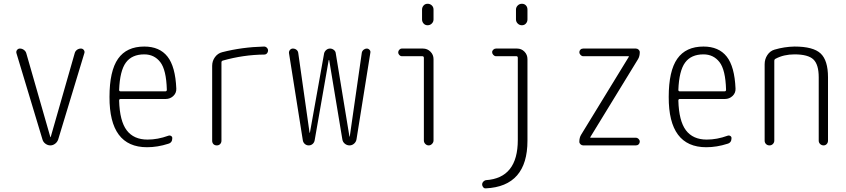

<svg xmlns="http://www.w3.org/2000/svg" viewBox="-20 -780 4540 1030"><path d="M208 -31.2 68.4 -494.1Q65.4 -503.9 71.3 -511.7Q77.1 -519.5 86.9 -519.5Q98.6 -519.5 108.4 -512.2Q118.2 -504.9 121.1 -494.1L250 -44.9Q250 -43.9 251 -43.9Q252 -43.9 252 -44.9L380.9 -495.1Q383.8 -505.9 393.1 -512.7Q402.3 -519.5 414.1 -519.5Q423.8 -519.5 429.7 -511.7Q435.5 -503.9 432.6 -495.1L292 -31.2Q287.1 -17.6 275.4 -8.8Q263.7 0 250 0Q236.3 0 224.1 -8.8Q211.9 -17.6 208 -31.2Z M753.9 -488.3Q687.5 -488.3 655.3 -444.3Q623 -400.4 619.1 -297.9Q619.1 -290 627 -290H867.2Q875 -290 875 -298.8Q872.1 -405.3 839.8 -446.8Q807.6 -488.3 753.9 -488.3ZM768.6 9.8Q566.4 9.8 567.4 -259.8Q567.4 -399.4 613.3 -464.8Q659.2 -530.3 753.9 -530.3Q835.9 -530.3 878.4 -476.6Q920.9 -422.9 925.8 -304.7Q926.8 -281.2 909.7 -265.1Q892.6 -249 869.1 -249H627Q619.1 -249 619.1 -240.2Q622.1 -130.9 659.7 -81.1Q697.3 -31.2 771.5 -31.2Q826.2 -31.2 882.8 -51.8Q890.6 -54.7 897.5 -50.8Q904.3 -46.9 904.3 -39.1Q904.3 -14.6 882.8 -8.8Q825.2 9.8 768.6 9.8Z M1118.2 -25.4V-426.8Q1118.2 -453.1 1133.3 -473.6Q1148.4 -494.1 1171.9 -500Q1278.3 -527.3 1396.5 -530.3Q1405.3 -530.3 1411.6 -523.9Q1418 -517.6 1418 -508.8Q1418 -500 1412.1 -493.7Q1406.2 -487.3 1397.5 -487.3Q1286.1 -486.3 1175.8 -455.1Q1168 -453.1 1168 -445.3V-25.4Q1168 -14.6 1161.1 -7.3Q1154.3 0 1143.1 0Q1131.8 0 1125 -6.8Q1118.2 -13.7 1118.2 -25.4Z M1604.5 -27.3 1530.3 -495.1Q1529.3 -504.9 1535.6 -512.2Q1542 -519.5 1550.8 -519.5Q1562.5 -519.5 1570.8 -512.7Q1579.1 -505.9 1580.1 -495.1L1640.6 -68.4Q1640.6 -67.4 1641.6 -67.4Q1642.6 -67.4 1642.6 -68.4L1718.8 -494.1Q1721.7 -504.9 1730.5 -512.2Q1739.3 -519.5 1750.5 -519.5Q1761.7 -519.5 1771 -512.2Q1780.3 -504.9 1781.2 -494.1L1854.5 -47.9Q1854.5 -46.9 1855.5 -46.9Q1856.4 -46.9 1856.4 -47.9L1920.9 -497.1Q1922.9 -506.8 1930.7 -513.2Q1938.5 -519.5 1947.3 -519.5Q1956.1 -519.5 1962.4 -512.7Q1968.8 -505.9 1966.8 -497.1L1892.6 -33.2Q1890.6 -19.5 1879.9 -9.8Q1869.1 0 1855 0Q1840.8 0 1829.6 -9.3Q1818.4 -18.6 1816.4 -33.2L1746.1 -457Q1746.1 -458 1744.1 -458Q1743.2 -458 1743.2 -457L1668 -27.3Q1666 -15.6 1657.2 -7.8Q1648.4 0 1636.2 0Q1624 0 1615.2 -7.8Q1606.4 -15.6 1604.5 -27.3Z M2135.7 -478.5Q2127.9 -478.5 2122.1 -484.9Q2116.2 -491.2 2116.2 -499Q2116.2 -506.8 2122.1 -513.2Q2127.9 -519.5 2135.7 -519.5H2249Q2272.5 -519.5 2289.1 -502.9Q2305.7 -486.3 2305.7 -462.9V-26.4Q2305.7 -16.6 2297.9 -8.3Q2290 0 2279.8 0Q2269.5 0 2261.7 -7.8Q2253.9 -15.6 2253.9 -26.4V-469.7Q2253.9 -478.5 2245.1 -478.5ZM2244.1 -728.5Q2244.1 -741.2 2252.4 -750.5Q2260.7 -759.8 2273.9 -759.8Q2287.1 -759.8 2296.4 -751Q2305.7 -742.2 2305.7 -728.5V-675.8Q2305.7 -663.1 2296.4 -653.8Q2287.1 -644.5 2273.9 -644.5Q2260.7 -644.5 2252.4 -653.8Q2244.1 -663.1 2244.1 -675.8Z M2585.9 230.5Q2578.1 231.4 2572.3 224.6Q2566.4 217.8 2566.4 209Q2566.4 201.2 2572.3 194.8Q2578.1 188.5 2585.9 186.5Q2757.8 175.8 2757.8 -29.3V-469.7Q2757.8 -478.5 2750 -478.5H2640.6Q2632.8 -478.5 2626.5 -485.4Q2620.1 -492.2 2620.1 -500Q2620.1 -507.8 2626.5 -513.7Q2632.8 -519.5 2640.6 -519.5H2753.9Q2777.3 -519.5 2793.5 -502.9Q2809.6 -486.3 2809.6 -462.9V-25.4Q2809.6 219.7 2585.9 230.5ZM2748 -728.5Q2748 -741.2 2757.3 -750.5Q2766.6 -759.8 2779.8 -759.8Q2793 -759.8 2801.3 -751Q2809.6 -742.2 2809.6 -728.5V-675.8Q2809.6 -663.1 2801.3 -653.8Q2793 -644.5 2779.8 -644.5Q2766.6 -644.5 2757.3 -653.8Q2748 -663.1 2748 -675.8Z M3097.7 -57.6 3353.5 -475.6V-477.5Q3353.5 -478.5 3352.5 -478.5H3108.4Q3100.6 -478.5 3094.2 -485.4Q3087.9 -492.2 3087.9 -500Q3087.9 -507.8 3093.8 -513.7Q3099.6 -519.5 3108.4 -519.5H3391.6Q3399.4 -519.5 3405.8 -513.7Q3412.1 -507.8 3412.1 -500Q3412.1 -477.5 3402.3 -461.9L3146.5 -43.9V-42Q3146.5 -41 3147.5 -41H3391.6Q3399.4 -41 3405.8 -34.7Q3412.1 -28.3 3412.1 -20Q3412.1 -11.7 3406.2 -5.9Q3400.4 0 3391.6 0H3108.4Q3100.6 0 3094.2 -5.9Q3087.9 -11.7 3087.9 -19.5Q3087.9 -42 3097.7 -57.6Z M3753.9 -488.3Q3687.5 -488.3 3655.3 -444.3Q3623 -400.4 3619.1 -297.9Q3619.1 -290 3627 -290H3867.2Q3875 -290 3875 -298.8Q3872.1 -405.3 3839.8 -446.8Q3807.6 -488.3 3753.9 -488.3ZM3768.6 9.8Q3566.4 9.8 3567.4 -259.8Q3567.4 -399.4 3613.3 -464.8Q3659.2 -530.3 3753.9 -530.3Q3835.9 -530.3 3878.4 -476.6Q3920.9 -422.9 3925.8 -304.7Q3926.8 -281.2 3909.7 -265.1Q3892.6 -249 3869.1 -249H3627Q3619.1 -249 3619.1 -240.2Q3622.1 -130.9 3659.7 -81.1Q3697.3 -31.2 3771.5 -31.2Q3826.2 -31.2 3882.8 -51.8Q3890.6 -54.7 3897.5 -50.8Q3904.3 -46.9 3904.3 -39.1Q3904.3 -14.6 3882.8 -8.8Q3825.2 9.8 3768.6 9.8Z M4082 -25.4V-435.5Q4082 -462.9 4096.7 -484.9Q4111.3 -506.8 4134.8 -513.7Q4187.5 -529.3 4242.2 -530.3Q4342.8 -530.3 4382.3 -493.2Q4421.9 -456.1 4421.9 -365.2V-25.4Q4421.9 -14.6 4415 -7.3Q4408.2 0 4398.4 0Q4387.7 0 4379.9 -7.3Q4372.1 -14.6 4372.1 -25.4V-365.2Q4372.1 -433.6 4343.8 -460.9Q4315.4 -488.3 4242.2 -488.3Q4184.6 -488.3 4140.6 -464.8Q4133.8 -461.9 4133.8 -453.1V-25.4Q4133.8 -15.6 4126.5 -7.8Q4119.1 0 4107.9 0Q4096.7 0 4089.4 -7.3Q4082 -14.6 4082 -25.4Z"/></svg>

Font: Rounded-X Mgen+ 1mn light
Style: Regular
Weight: 200
Designer: [Source Han Sans]
Ryoko NISHIZUKA  (kana & ideographs); Paul D. Hunt (Latin, Greek & Cyrillic); Wenlong ZHANG  (bopomofo
Version: Version 1.059.20150602